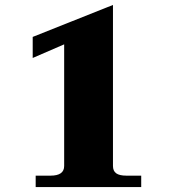

<svg xmlns="http://www.w3.org/2000/svg" viewBox="-20 -755 692 775"><path d="M124 -46H184Q239 -46 239 -85V-576L112 -521V-606L436 -735V-85Q436 -65 449 -55.5Q462 -46 490 -46H550V0H124Z"/></svg>

Font: Taviraj ExtraBold
Style: Regular
Weight: 800
Designer: Katatrad Team
Foundry: CadsonDemak
Version: Version 1.001